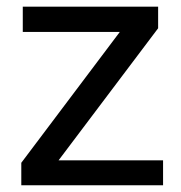

<svg xmlns="http://www.w3.org/2000/svg" viewBox="-20 -548 536 568"><path d="M153.3 -73.7H462.4V0H43V-66.4L334.5 -453.6H47.4V-528.3H447.8V-464.4Z"/></svg>

Font: SteelSelectRoboto
Style: Roboto-Regular
Weight: 400
Designer: Google
Version: Version 2.137; 2017